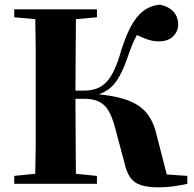

<svg xmlns="http://www.w3.org/2000/svg" viewBox="-20 -787 829 822"><path d="M41 0V-34L131 -43Q132 -108 133 -174Q133 -262 133 -351V-395Q133 -484 133 -572Q132 -638 131 -705L41 -713V-747H395V-713L305 -705Q304 -639 304 -572Q303 -487 303 -399H338Q365 -399 387 -405.5Q409 -412 427.5 -428Q446 -444 462 -473.5Q478 -503 492 -548Q514 -624 538.5 -670.5Q563 -717 593.5 -740Q624 -763 665 -767Q705 -758 724 -735.5Q743 -713 743 -683Q743 -654 721.5 -632Q700 -610 661 -610Q637 -609 609 -619Q590 -626 566 -637Q565 -636 565 -635Q554 -615 545 -592.5Q536 -570 525 -538Q509 -493 493 -463.5Q477 -434 458 -416Q439 -398 415 -388Q409 -385 403 -383Q467 -377 511 -363Q570 -345 603 -308.5Q636 -272 650 -211L694 -40L782 -34V0Q750 7 720.5 11Q691 15 658 15Q612 15 583 5.5Q554 -4 537.5 -27.5Q521 -51 512 -93L474 -235Q455 -310 425.5 -337Q396 -364 342 -364H303Q303 -265 304 -178Q304 -110 305 -43L395 -34V0Z"/></svg>

Font: Early Summer Mincho Heavy
Style: Regular
Weight: 900
Designer: GuiWonder
Version: Version 1.002